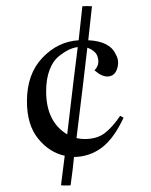

<svg xmlns="http://www.w3.org/2000/svg" viewBox="-20 -598 487 620"><path d="M379 -218Q348 -151 309 -121.5Q270 -92 219 -91Q216 -57 208 0Q208 1 193 1Q178 1 177 0L189 -95Q139 -106 103 -150.5Q67 -195 67 -271Q67 -359 117 -411.5Q167 -464 234 -468L246 -578H254Q261 -579 269 -578H277L265 -468Q335 -465 354 -422Q366 -402 358.5 -377Q351 -352 328 -351Q309 -350 285 -371Q302 -388 296 -411Q292 -433 262 -444Q251 -346 227 -152Q241 -149 253 -149Q293 -149 318 -168Q343 -187 368 -224ZM231 -446Q216 -444 201.5 -437Q187 -430 169 -415.5Q151 -401 140 -372Q129 -343 129 -303Q129 -205 197 -164Q222 -377 231 -446Z"/></svg>

Font: GFS Artemisia
Style: Regular
Weight: 400
Designer: Takis Katsoulidis and George D. Matthiopoulos
Foundry: Takis Katsoulidis and George D. Matthiopoulos
Version: Version 1.0